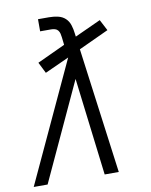

<svg xmlns="http://www.w3.org/2000/svg" viewBox="-91 -797 674 858"><g transform="rotate(-10 246.0 -367.5)"><path d="M-8 0 244 -543 134 -493 109 -543 236 -602 232 -637Q232 -637 232 -637Q232 -637 232 -637Q231 -646 229 -654Q227 -662 222 -668.5Q217 -675 208.5 -677.5Q200 -680 191 -680H141V-735H191Q212 -735 231.5 -730.5Q251 -726 264.5 -713.5Q278 -701 284 -682Q290 -663 292 -644L294 -629L412 -683L438 -633L302 -570L378 0H314L260 -443L55 0Z"/></g></svg>

Font: Iosevka Slab Light Oblique
Style: Regular
Weight: 300
Italic angle: -9°
Monospace: yes
Designer: Belleve Invis
Foundry: Belleve Invis
Version: Version 11.1.1; ttfautohint (v1.8.3)